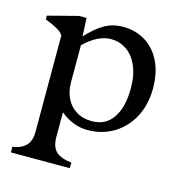

<svg xmlns="http://www.w3.org/2000/svg" viewBox="-97 -540 768 813"><g transform="rotate(15 287.0 -133.5)"><path d="M281.2 160.2Q281.2 167.5 280.8 174.6Q280.3 181.6 280.3 184.6H22.9Q22.9 181.6 22.5 174.6Q22 167.5 22 160.2Q60.5 154.8 80.6 134Q100.6 113.3 100.6 74.7V-348.6Q92.3 -363.3 69.1 -375.5Q45.9 -387.7 23.4 -396L19.5 -397.5V-414.1L151.4 -448.2H184.6L188.5 -368.2Q224.6 -408.2 261.2 -430.2Q297.9 -452.1 344.7 -452.1Q399.9 -452.1 442.9 -425.5Q485.8 -398.9 509.8 -349.4Q533.7 -299.8 533.7 -232.9Q533.7 -161.6 504.6 -106.7Q475.6 -51.8 424.8 -21.2Q374 9.3 311 9.3Q278.3 9.3 248 -2.4Q217.8 -14.2 191.4 -36.6V70.3Q191.4 115.2 212.6 135Q233.9 154.8 281.2 160.2ZM318.4 -31.7Q379.4 -31.7 411.1 -79.1Q442.9 -126.5 442.9 -209Q442.9 -268.1 424.3 -308.6Q405.8 -349.1 375.5 -368.9Q345.2 -388.7 309.1 -388.7Q251.5 -388.7 191.4 -330.6V-169.4Q191.4 -129.4 206.3 -98.4Q221.2 -67.4 250 -49.6Q278.8 -31.7 318.4 -31.7Z"/></g></svg>

Font: Radley
Style: Regular
Weight: 400
Designer: Vernon Adams
Foundry: Vernon Adams
Version: Version 1.003; ttfautohint (v1.6)